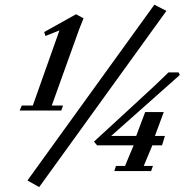

<svg xmlns="http://www.w3.org/2000/svg" viewBox="-20 -718 784 806"><path d="M144.5 67.4 95.2 39.6 627.9 -698.2 678.7 -672.4ZM62.5 -253.9 71.3 -274.9H117.7L229.5 -590.3L170.9 -566.9L165.5 -583.5L299.3 -658.2L330.6 -641.1Q313.5 -598.1 311.5 -592.8L197.3 -274.9H244.6L237.3 -253.9ZM460 0 466.8 -21.5H504.9L541 -107.9H387.7L374.5 -123.5L539.6 -275.4Q640.6 -367.7 687.5 -414.1H729.5L734.9 -403.3L446.8 -147.5H551.8L589.4 -247.6H667.5L630.4 -147.5H672.4L660.2 -107.9H619.6L583.5 -21.5H622.1L614.3 0Z"/></svg>

Font: Elstob 10pt SemiBold
Style: Italic
Weight: 600
Italic angle: -20°
Designer: Peter S. Baker
Version: Version 1.015